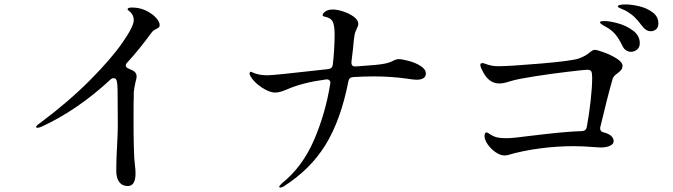

<svg xmlns="http://www.w3.org/2000/svg" viewBox="-20 -812 3040 867"><path d="M701 -699Q701 -692 698 -689Q695 -686 687 -682Q686 -681 678 -677Q670 -673 663 -663Q610 -590 555 -530Q548 -523 548 -516Q548 -508 559 -503Q567 -500 581 -493Q597 -484 597 -466Q597 -459 592 -442Q585 -411 584 -394V-373Q583 -352 583 -281Q583 -111 589 -69Q592 -47 592 -29Q592 28 557 28Q532 28 518.5 10Q505 -8 505 -41Q505 -73 506 -97.5Q507 -122 508 -140Q512 -212 512 -246L511 -402Q511 -430 507 -447Q504 -459 493 -459Q485 -459 478 -452Q330 -315 170 -241Q156 -235 150 -235Q143 -235 143 -238Q143 -245 163 -258Q290 -353 386 -449.5Q482 -546 533 -619.5Q584 -693 584 -721Q584 -742 570 -756Q566 -760 561 -764Q556 -768 556 -770Q556 -778 576 -778Q621 -778 659 -753Q675 -743 688 -727.5Q701 -712 701 -699Z M1903 -480Q1903 -466 1892 -459Q1881 -452 1863 -452Q1852 -452 1837.5 -454Q1823 -456 1817 -457Q1744 -467 1668 -467Q1625 -467 1575 -464Q1556 -463 1553 -444Q1519 -270 1450 -158Q1381 -46 1259 31Q1251 35 1246 35Q1241 35 1241 31Q1241 27 1253 16Q1345 -58 1397 -177.5Q1449 -297 1471 -432L1472 -437Q1472 -446 1466 -450.5Q1460 -455 1450 -453Q1347 -439 1280 -410Q1244 -394 1223 -394Q1197 -394 1162 -417Q1127 -440 1111 -468Q1107 -474 1107 -480Q1107 -483 1108.5 -485.5Q1110 -488 1112 -488Q1114 -488 1120.5 -485Q1127 -482 1133 -480Q1156 -472 1188 -472Q1217 -472 1462 -500Q1481 -502 1483 -521Q1491 -592 1491 -658Q1491 -695 1483 -713Q1475 -731 1446 -737Q1445 -737 1442 -738Q1439 -739 1438 -740Q1437 -741 1437 -743Q1437 -752 1449.5 -760.5Q1462 -769 1483 -769Q1503 -769 1530.5 -760Q1558 -751 1578 -736Q1598 -721 1598 -705Q1598 -696 1591 -682Q1590 -680 1585.5 -670Q1581 -660 1578 -633Q1575 -595 1567 -533V-529Q1567 -510 1587 -512Q1595 -513 1652.5 -517Q1710 -521 1735 -529Q1743 -531 1758 -539Q1761 -540 1767 -542.5Q1773 -545 1779 -545Q1795 -545 1825.5 -537Q1856 -529 1879.5 -514Q1903 -499 1903 -480Z M2953 -706Q2953 -688 2942.5 -679.5Q2932 -671 2919 -671Q2897 -671 2880 -694Q2860 -721 2844 -736Q2828 -751 2803 -765Q2794 -769 2782 -774Q2770 -779 2770 -783Q2770 -792 2806 -792Q2829 -792 2863.5 -784.5Q2898 -777 2925.5 -757.5Q2953 -738 2953 -706ZM2869 -617Q2869 -598 2856.5 -588Q2844 -578 2829 -578Q2818 -578 2807.5 -584.5Q2797 -591 2790 -606Q2776 -636 2759 -656.5Q2742 -677 2714 -692Q2704 -697 2696.5 -702.5Q2689 -708 2689 -711Q2689 -717 2710 -717Q2733 -717 2771 -706.5Q2809 -696 2839 -673.5Q2869 -651 2869 -617ZM2791 -515Q2791 -504 2785 -496.5Q2779 -489 2767 -480Q2751 -469 2747 -458Q2721 -367 2691 -239Q2690 -237 2690 -232Q2690 -217 2707 -214Q2751 -202 2751 -174Q2751 -162 2735 -154Q2719 -146 2692 -146L2660 -148Q2610 -152 2569 -152Q2495 -152 2416 -141.5Q2337 -131 2270 -111L2258 -110Q2239 -110 2217.5 -125Q2196 -140 2182 -160.5Q2168 -181 2168 -197Q2168 -214 2177 -214Q2180 -214 2185 -211Q2203 -198 2219.5 -193Q2236 -188 2268 -188Q2297 -188 2370 -198L2447 -207Q2545 -218 2608 -220Q2627 -221 2630 -240Q2640 -294 2647 -356Q2654 -418 2654 -461Q2654 -482 2650 -489.5Q2646 -497 2631 -497Q2621 -497 2544.5 -488Q2468 -479 2392 -467Q2316 -455 2287 -446Q2254 -435 2235 -435Q2208 -435 2188 -452Q2168 -469 2153 -504Q2149 -512 2149 -519Q2149 -527 2158 -527H2162Q2168 -525 2174 -523Q2180 -521 2186 -519Q2206 -513 2231 -513Q2280 -513 2421.5 -525Q2563 -537 2594 -548Q2625 -559 2645 -577Q2650 -581 2655.5 -584Q2661 -587 2666 -587Q2675 -587 2707 -575.5Q2739 -564 2765 -547.5Q2791 -531 2791 -515Z"/></svg>

Font: Shippori Mincho B1 Medium
Style: Regular
Weight: 500
Designer: FONTDASU
Foundry: FONTDASU / Google Inc. / but / Adobe
Version: Version 3.110; ttfautohint (v1.8.3)